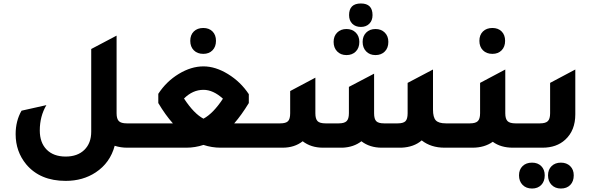

<svg xmlns="http://www.w3.org/2000/svg" viewBox="-20 -850 3421 1105"><path d="M709 -140H823V0H711Q675 0 640 -11Q614 87 531 142Q457 191 358 191Q211 191 131 96Q70 22 70 -78Q70 -154 104 -213L247 -245Q209 -181 209 -99Q209 -29 248.5 11Q288 51 358 51Q426 51 465.5 12.5Q505 -26 505 -92V-568L651 -645V-198Q651 -166 664 -153Q677 -140 709 -140Z M1150 -540Q1116 -540 1095.5 -560.5Q1075 -581 1075 -615Q1075 -649 1095.5 -669Q1116 -689 1150 -689Q1183 -689 1203 -669Q1223 -649 1223 -615Q1223 -581 1203 -560.5Q1183 -540 1150 -540ZM1534 0H1250Q1199 0 1151 -16Q1103 0 1052 0H769V-140H975Q932 -188 891 -257V-310Q937 -381 1008.5 -424.5Q1080 -468 1151 -468Q1220 -468 1292.5 -423.5Q1365 -379 1412 -308V-257Q1370 -188 1328 -140H1533ZM1263 -282Q1207 -333 1151 -333Q1089 -333 1039 -283Q1096 -196 1151 -167Q1207 -197 1263 -282Z M2057 -695Q2026 -695 2007.5 -713.5Q1989 -732 1989 -763Q1989 -830 2057 -830Q2124 -830 2124 -763Q2124 -732 2105.5 -713.5Q2087 -695 2057 -695ZM1974 -533Q1941 -533 1920.5 -554Q1900 -575 1900 -609Q1900 -642 1920.5 -662.5Q1941 -683 1974 -683Q2007 -683 2027.5 -662.5Q2048 -642 2048 -609Q2048 -574 2027.5 -553.5Q2007 -533 1974 -533ZM2141 -533Q2108 -533 2087.5 -554Q2067 -575 2067 -609Q2067 -642 2087.5 -662.5Q2108 -683 2141 -683Q2174 -683 2194.5 -662.5Q2215 -642 2215 -609Q2215 -574 2194.5 -553.5Q2174 -533 2141 -533ZM1481 0V-140H1593Q1625 -140 1637.5 -152.5Q1650 -165 1650 -198V-326L1795 -403V-198Q1795 -166 1807.5 -153Q1820 -140 1853 -140H1930Q1962 -140 1975 -153Q1988 -166 1988 -198V-350L2133 -426V-198Q2133 -165 2145.5 -152.5Q2158 -140 2190 -140H2269Q2301 -140 2313.5 -152.5Q2326 -165 2326 -198V-373L2472 -450V-219Q2472 -175 2488 -157.5Q2504 -140 2546 -140H2640V0H2539Q2460 0 2407 -42Q2362 -3 2290 0H2177Q2108 0 2060 -37Q2016 -3 1952 0H1839Q1770 0 1722 -37Q1675 0 1606 0Z M2814 -540Q2780 -540 2759.5 -560.5Q2739 -581 2739 -615Q2739 -649 2759.5 -669Q2780 -689 2814 -689Q2847 -689 2867 -669Q2887 -649 2887 -615Q2887 -581 2867 -560.5Q2847 -540 2814 -540ZM3043 -140V0H2932Q2862 0 2816 -34Q2768 0 2699 0H2587V-140H2685Q2717 -140 2730 -153Q2743 -166 2743 -198V-373L2888 -450V-198Q2888 -166 2901 -153Q2914 -140 2946 -140Z M2990 0V-140H3088Q3120 -140 3133 -153Q3146 -166 3146 -198V-373L3291 -450V-192Q3291 -99 3233 -46Q3183 0 3102 0ZM3042 235Q3008 235 2987.5 214Q2967 193 2967 159Q2967 126 2987.5 106Q3008 86 3042 86Q3075 86 3095 106Q3115 126 3115 159Q3115 194 3095 214.5Q3075 235 3042 235ZM3208 235Q3175 235 3154.5 214Q3134 193 3134 159Q3134 126 3154.5 106Q3175 86 3208 86Q3241 86 3261.5 106Q3282 126 3282 159Q3282 194 3262 214.5Q3242 235 3208 235Z"/></svg>

Font: Tajawal ExtraBold
Style: Regular
Weight: 800
Designer: Boutros Fonts
Foundry: Created by Boutros International 2017
Version: Version 1.700